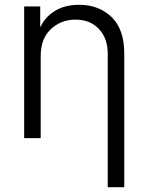

<svg xmlns="http://www.w3.org/2000/svg" viewBox="-20 -575 620 802"><path d="M81 2V-548H148V-462H149Q168 -504 209 -529Q250 -555 311 -555Q393 -555 447 -503Q499 -451 499 -353V207H430V-349Q430 -416 393 -454Q357 -493 295 -493Q234 -493 191 -452Q150 -412 150 -341V2Z"/></svg>

Font: Sinter Normal
Style: Regular
Weight: 350
Foundry: Adobe & rsms
Version: Version 1.000